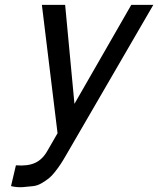

<svg xmlns="http://www.w3.org/2000/svg" viewBox="-20 -545 646 784"><path d="M45 130Q93 134 123.5 120Q154 106 174 70L215 -1L151 -525H246L284 -121L516 -525H606L249 90Q237 111 227 126Q217 141 204 157.5Q191 174 179 183.5Q167 193 150 203Q133 213 115.5 215Q98 217 74.5 219Q51 221 25 215Z"/></svg>

Font: Miedinger
Style: Italic
Weight: 400
Italic angle: -13°
Version: Version 001.000